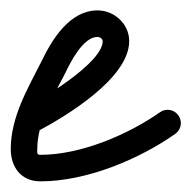

<svg xmlns="http://www.w3.org/2000/svg" viewBox="-34 -309 361 362"><path d="M34.2 -60C34.2 -60 34.2 -60 34.2 -60C89.2 -89 209.6 -161 209.6 -231.5C209.6 -263.7 181.7 -289.4 150 -289.4C97.6 -289.4 64.5 -235.4 44.5 -193.8C44.5 -193.8 44.5 -194 44.6 -194.1C44.6 -194.2 44.7 -194.3 44.7 -194.3C18.3 -142 -13.7 -88.5 -13.7 -28.1C-13.7 6.4 5.8 32.9 42.3 32.9C128.4 32.9 227.3 -8 296.4 -56.6C307.7 -64.5 310.4 -80.1 302.4 -91.4C294.5 -102.7 278.9 -105.4 267.6 -97.4C267.6 -97.4 267.6 -97.4 267.6 -97.4C207 -54.8 118 -17.1 42.3 -17.1C35.3 -17.1 36.3 -20 36.3 -28.1C36.3 -79.2 66.8 -127.2 89.3 -171.7C89.3 -171.7 89.4 -171.8 89.4 -171.9C89.5 -172 89.5 -172.2 89.5 -172.2C99.3 -192.4 122.7 -239.4 150 -239.4C154.1 -239.4 159.6 -236 159.6 -231.5C159.6 -190.2 44 -121.7 10.9 -104.2C-1.3 -97.8 -6 -82.6 0.4 -70.4C6.9 -58.2 22 -53.5 34.2 -60Z"/></svg>

Font: FRB American Cursive Guidelines Semibold
Style: Italic
Weight: 600
Italic angle: -25°
Version: Version 2.0;Modular Font Editor K font №1